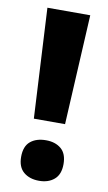

<svg xmlns="http://www.w3.org/2000/svg" viewBox="-84 -757 455 812"><g transform="rotate(10 143.5 -350.5)"><path d="M77 -242 52 -714H236L211 -242ZM144 -161Q184 -161 209 -140Q234 -119 234 -74Q234 -30 209 -8.5Q184 13 144 13Q103 13 77.5 -8.5Q52 -30 52 -74Q52 -119 77 -140Q102 -161 144 -161Z"/></g></svg>

Font: Noto Sans UI ExtraBold
Style: Regular
Weight: 800
Designer: Monotype Design Team
Foundry: Monotype Imaging Inc.
Version: Version 1.001